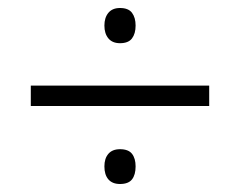

<svg xmlns="http://www.w3.org/2000/svg" viewBox="-20 -562 599 480"><path d="M503 -348V-297H57V-348ZM280 -102Q261 -102 251 -113.5Q241 -125 241 -146Q241 -166 251 -177.5Q261 -189 280 -189Q301 -189 310 -177.5Q319 -166 319 -146Q319 -125 310 -113.5Q301 -102 280 -102ZM280 -454Q261 -454 251 -466Q241 -478 241 -498Q241 -518 251 -530Q261 -542 280 -542Q301 -542 310 -530Q319 -518 319 -498Q319 -478 310 -466Q301 -454 280 -454Z"/></svg>

Font: Noto Sans Oriya Light
Style: Regular
Weight: 300
Version: Version 2.003